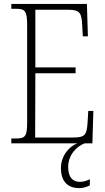

<svg xmlns="http://www.w3.org/2000/svg" viewBox="-20 -734 540 983"><path d="M38 0H376C336 14 292 62 292 127C292 197 329 229 385 229C405 229 423 224 440 215V184C420 193 406 197 388 197C354 197 329 175 329 121C329 57 375 14 413 0H453L458 -166H432L428 -102C424 -46 416 -30 356 -30H160L161 -359H367V-389H161V-684H329C390 -684 398 -668 401 -601L404 -548H430L425 -714H38V-689H61C108 -689 119 -679 119 -605V-108C119 -35 109 -25 61 -25H38Z"/></svg>

Font: Noto Serif Armenian Condensed ExtraLight
Style: Regular
Weight: 200
Width: 3
Designer: Monotype Design Team
Foundry: Monotype Imaging Inc.
Version: Version 2.008